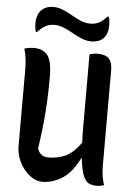

<svg xmlns="http://www.w3.org/2000/svg" viewBox="-62 -988 724 1047"><g transform="rotate(5 300.0 -464.5)"><path d="M211 13Q173 13 139.5 -13.5Q106 -40 85 -82Q64 -124 64 -171V-584Q64 -619 60.5 -648Q57 -677 49 -702Q74 -710 102 -710Q152 -710 176.5 -678Q201 -646 201 -559Q201 -497 198.5 -436.5Q196 -376 189.5 -310Q183 -244 171 -165Q187 -122 231 -122Q279 -122 321.5 -140Q364 -158 408 -218Q406 -262 406 -317V-701Q425 -709 449 -709Q493 -709 512 -689Q531 -669 531 -625V-101Q531 -46 547 2Q539 5 528.5 7Q518 9 507 9Q484 9 465.5 1Q447 -7 434 -37Q421 -67 413 -133H410Q370 -52 317 -19.5Q264 13 211 13ZM395 -869Q423 -869 443.5 -880Q464 -891 486 -916H492Q496 -907 497.5 -895Q499 -883 499 -872Q499 -850 496 -838Q493 -826 489 -817Q468 -773 409 -773Q382 -773 356 -784Q330 -795 305 -809Q280 -823 254.5 -834Q229 -845 202 -845Q174 -845 153.5 -834Q133 -823 110 -798H104Q100 -807 98.5 -819.5Q97 -832 97 -842Q97 -862 100 -874Q103 -886 107 -896Q117 -917 137 -929.5Q157 -942 188 -942Q215 -942 241 -931Q267 -920 292 -905.5Q317 -891 342.5 -880Q368 -869 395 -869Z"/></g></svg>

Font: Recursive Mn Csl St SmB
Style: Regular
Weight: 600
Monospace: yes
Version: Version 1.079;hotconv 1.0.112;makeotfexe 2.5.65598; ttfautoh